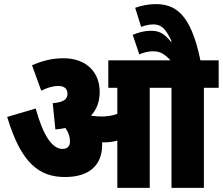

<svg xmlns="http://www.w3.org/2000/svg" viewBox="-20 -916 1086 936"><path d="M478 -210C478 -214 478 -218 478 -222C481 -222 484 -222 486 -222C508 -222 531 -224 552 -231V0H710V-488H816V0H974V-488H1046V-622H957C909 -857 829 -896 738 -896C703 -896 667 -888 639 -878L668 -785C687 -792 707 -797 727 -797C761 -797 785 -784 817 -714L813 -713C775 -760 748 -766 713 -766C686 -766 655 -758 627 -746L659 -651C682 -661 706 -666 725 -666C752 -666 775 -661 811 -622H508V-488H552V-361C525 -351 500 -348 473 -348C455 -348 439 -350 425 -352L424 -353C451 -382 466 -420 466 -468C466 -563 402 -632 290 -632C228 -632 181 -617 136 -598L181 -474C211 -489 240 -497 264 -497C294 -497 309 -483 309 -459C309 -432 289 -417 237 -413L250 -285C267 -286 283 -289 299 -292C313 -272 321 -251 321 -225C321 -205 310 -190 285 -190C235 -190 191 -253 154 -387L15 -346C82 -122 170 -53 297 -53C414 -53 478 -110 478 -210Z"/></svg>

Font: Noto Sans Devanagari UI Condensed Black
Style: Regular
Weight: 900
Width: 3
Designer: Jelle Bosma - Monotype Design Team
Foundry: Monotype Imaging Inc.
Version: Version 2.004